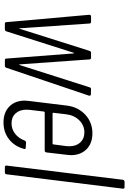

<svg xmlns="http://www.w3.org/2000/svg" viewBox="167 -908 748 1123"><g transform="rotate(90 541.5 -346.0)"><path d="M109 -9 66 -493Q66 -504 76 -504H107Q117 -504 117 -495L145 -87Q145 -84 146 -84Q147 -84 148 -87L277 -495Q280 -504 289 -504H317Q326 -504 327 -495L356 -87Q356 -84 357.5 -84Q359 -84 360 -87L490 -495Q492 -504 501 -504L531 -503Q541 -503 539 -492L376 -9Q373 0 364 0H332Q322 0 322 -9L292 -402Q291 -405 290 -405Q289 -405 288 -402L163 -9Q160 0 151 0H118Q109 0 109 -9Z M860 -233H637Q634 -233 632 -229L622 -144Q621 -138 621 -126Q621 -87 642.5 -63Q664 -39 701 -39Q735 -39 762 -60Q789 -81 801 -115Q806 -124 813 -124L843 -122Q847 -122 849.5 -120Q852 -118 851 -114Q851 -111 850 -110Q834 -55 793 -23.5Q752 8 696 8Q637 8 602.5 -26Q568 -60 568 -117Q568 -125 570 -141L597 -362Q605 -428 650 -470Q695 -512 759 -512Q818 -512 852.5 -477.5Q887 -443 887 -386Q887 -378 885 -362L871 -243Q869 -233 860 -233ZM648 -359 639 -283Q639 -281 640 -280Q641 -279 642 -279H820Q824 -279 824 -283L834 -359Q835 -365 835 -376Q835 -417 813 -441Q791 -465 754 -465Q713 -465 683.5 -435.5Q654 -406 648 -359Z M948 -10 1031 -690Q1032 -694 1035 -697Q1038 -700 1042 -700H1074Q1079 -700 1081.5 -697Q1084 -694 1083 -690L999 -10Q999 -6 996 -3Q993 0 988 0H956Q952 0 949.5 -3Q947 -6 948 -10Z"/></g></svg>

Font: Barlow Condensed Light
Style: Italic
Weight: 300
Width: 3
Italic angle: -7°
Designer: Jeremy Tribby
Foundry: Tribby Type
Version: Version 1.408